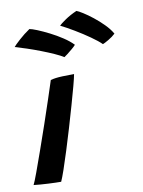

<svg xmlns="http://www.w3.org/2000/svg" viewBox="-92 -801 644 862"><g transform="rotate(-10 230.0 -370.0)"><path d="M116.5 1Q94 1 58 -0.8Q22 -2.5 -8 -6Q-1.5 -18.5 13.2 -58.5Q28 -98.5 47.2 -153.2Q66.5 -208 86.5 -266.2Q106.5 -324.5 123.2 -375.2Q140 -426 150 -457Q170.5 -463 203.8 -464.2Q237 -465.5 257.5 -465.5Q254.5 -448.5 244.8 -412.2Q235 -376 221.5 -328.5Q208 -281 192.8 -230Q177.5 -179 162.8 -132Q148 -85 135.8 -49.5Q123.5 -14 116.5 1ZM317 -742.5Q326 -739.5 345.5 -727.2Q365 -715 388.5 -696.5Q412 -678 433.5 -656.2Q455 -634.5 467.5 -612.5Q454.5 -600 434.8 -588.5Q415 -577 408.5 -575Q392 -591.5 361 -613.2Q330 -635 295.2 -655.8Q260.5 -676.5 233.5 -690Q240.5 -697.5 264.2 -713.8Q288 -730 317 -742.5ZM95 -699Q105.5 -697.5 129.5 -687.8Q153.5 -678 182.8 -663.2Q212 -648.5 239.2 -630.5Q266.5 -612.5 284 -594Q278.5 -587.5 266.8 -577.5Q255 -567.5 243.8 -558.8Q232.5 -550 228 -547.5Q213.5 -557 187.2 -568.8Q161 -580.5 130 -592.5Q99 -604.5 68.8 -614.5Q38.5 -624.5 16 -631Q22 -639 45.5 -660.2Q69 -681.5 95 -699Z"/></g></svg>

Font: Grandstander Medium
Style: Italic
Weight: 500
Italic angle: -15°
Designer: Tyler Finck
Foundry: Etcetera Type Co
Version: Version 1.200; ttfautohint (v1.8.3)